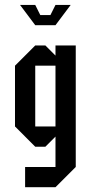

<svg xmlns="http://www.w3.org/2000/svg" viewBox="-20 -687 373 790"><path d="M291.7 -500V0L208.3 83.3H83.3V0H208.3V-125L166.7 -83.3H125L41.7 -166.7V-416.7L125 -500H166.7L208.3 -458.3V-500ZM208.3 -416.7H125V-166.7H208.3ZM125 -583.3 62.5 -666.7H125L145.8 -625H187.5L208.3 -666.7H270.8L208.3 -583.3Z"/></svg>

Font: Yulong
Style: Regular
Weight: 400
Designer: GGBotNet
Foundry: f0n7.com
Version: 1.00